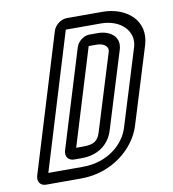

<svg xmlns="http://www.w3.org/2000/svg" viewBox="-81 -763 772 858"><g transform="rotate(-10 305.0 -333.5)"><path d="M425 -642C515 -642 574 -582 553 -512L446 -165C425 -95 350 -25 234 -25H78L266 -642ZM217 -645 27 -22C19 4 33 25 59 25H218C358 25 465 -65 496 -165L603 -512C636 -620 549 -692 441 -692H279C253 -692 225 -671 217 -645ZM305 -555 169 -111C161 -85 176 -64 202 -64H237C306 -64 361 -99 381 -165L488 -512C506 -571 456 -602 405 -602H366C340 -602 313 -581 305 -555ZM331 -165C320 -129 303 -114 252 -114H220L354 -552H390C427 -552 444 -531 438 -512Z"/></g></svg>

Font: DIN Rundschrift
Style: BreitKontKu
Weight: 400
Width: 7
Version: Version 1.027